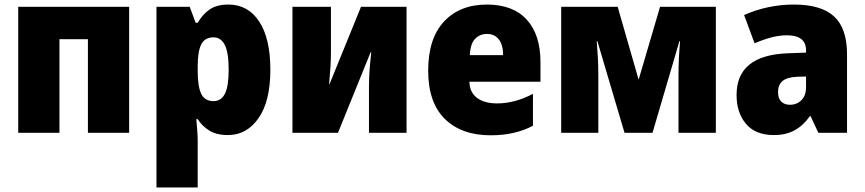

<svg xmlns="http://www.w3.org/2000/svg" viewBox="-20 -583 3798 843"><path d="M60 0V-553H547V0H366V-411H241V0Z M667 240V-553H813L839 -483H848Q871 -522 902 -542.5Q933 -563 983 -563Q1069 -563 1118 -488.5Q1167 -414 1167 -277Q1167 -138 1115 -64Q1063 10 981 10Q930 10 898.5 -10Q867 -30 848 -60H842Q844 -35 846 -11Q848 13 848 37V240ZM918 -139Q951 -139 967.5 -171.5Q984 -204 984 -277Q984 -352 967 -385.5Q950 -419 918 -419Q879 -419 863.5 -388Q848 -357 848 -292V-271Q848 -205 863 -172Q878 -139 918 -139Z M1264 0V-553H1433V-353Q1433 -322 1431 -289.5Q1429 -257 1425 -214H1427L1565 -553H1765V0H1600V-203Q1600 -236 1602.5 -272.5Q1605 -309 1610 -353H1607L1464 0Z M2134 11Q2006 11 1933 -61Q1860 -133 1860 -273Q1860 -414 1929.5 -488.5Q1999 -563 2118 -563Q2232 -563 2292.5 -497Q2353 -431 2353 -310V-224H2041Q2042 -178 2074 -153.5Q2106 -129 2163 -129Q2240 -129 2320 -171V-31Q2283 -11 2236.5 0Q2190 11 2134 11ZM2043 -341H2189Q2189 -385 2170.5 -409.5Q2152 -434 2118 -434Q2087 -434 2066 -412.5Q2045 -391 2043 -341Z M2444 0V-553H2692L2784 -233L2878 -553H3123V0H2959V-254Q2959 -292 2961 -330.5Q2963 -369 2966 -402H2963L2845 0H2722L2603 -402H2600Q2603 -368 2605 -331Q2607 -294 2607 -251V0Z M3378 10Q3297 10 3255.5 -39Q3214 -88 3214 -166Q3214 -340 3437 -349L3519 -352V-362Q3519 -428 3435 -428Q3403 -428 3369.5 -419.5Q3336 -411 3293 -393L3247 -517Q3351 -563 3466 -563Q3586 -563 3642.5 -510.5Q3699 -458 3699 -345V0H3573L3539 -73H3536Q3506 -31 3468 -10.5Q3430 10 3378 10ZM3448 -123Q3479 -123 3499 -143.5Q3519 -164 3519 -199V-247L3481 -246Q3435 -244 3415.5 -227Q3396 -210 3396 -179Q3396 -150 3410.5 -136.5Q3425 -123 3448 -123Z"/></svg>

Font: Noto Sans SemiCondensed Black
Style: Regular
Weight: 900
Width: 4
Designer: Monotype Design Team
Foundry: Monotype Imaging Inc.
Version: Version 2.013; ttfautohint (v1.8.4.7-5d5b)